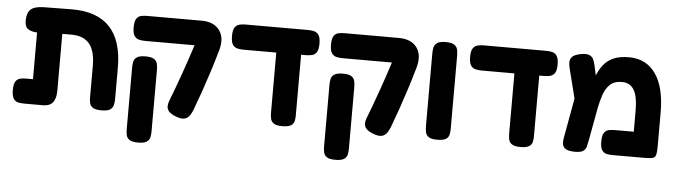

<svg xmlns="http://www.w3.org/2000/svg" viewBox="-48 -784 4095 1163"><g transform="rotate(5 1999.5 -203.0)"><path d="M111 9Q91 9 73.5 5.5Q56 2 45 -14.5Q34 -31 34 -67Q34 -104 45 -120Q56 -136 73.5 -139.5Q91 -143 110 -143H150V-427Q116 -428 95.5 -441.5Q75 -455 75 -492Q75 -540 98 -561Q121 -582 178 -583L346 -585Q656 -587 656 -257V-68Q656 -48 652 -30.5Q648 -13 632.5 -2Q617 9 580 9Q544 9 528 -1Q512 -11 508 -27Q504 -43 504 -61V-255Q504 -345 468.5 -388.5Q433 -432 358 -432H303V-86Q303 9 226 9Z M1041 10Q997 -4 983.5 -26.5Q970 -49 984 -85Q1014 -162 1046.5 -253.5Q1079 -345 1107 -433H807Q788 -433 770 -437Q752 -441 741 -457Q730 -473 730 -509Q730 -546 741 -562Q752 -578 769.5 -581.5Q787 -585 806 -585H1135Q1211 -585 1245 -539.5Q1279 -494 1260 -422H1261L1260 -421Q1258 -412 1255 -404Q1238 -344 1217.5 -280Q1197 -216 1175.5 -154.5Q1154 -93 1135 -43Q1128 -25 1117.5 -9Q1107 7 1089 13.5Q1071 20 1041 10ZM817 184Q780 184 764.5 173Q749 162 745.5 144.5Q742 127 742 107V-265Q742 -284 745.5 -301Q749 -318 765 -329Q781 -340 818 -340Q854 -340 870 -329Q886 -318 889.5 -300.5Q893 -283 893 -264V108Q893 128 889.5 145Q886 162 870 173Q854 184 817 184Z M1679 9Q1643 9 1627 -2Q1611 -13 1607.5 -30.5Q1604 -48 1604 -68V-432H1405Q1386 -432 1368 -436Q1350 -440 1339 -456Q1328 -472 1328 -508Q1328 -545 1339 -561Q1350 -577 1367.5 -581Q1385 -585 1404 -585H1784Q1803 -585 1820.5 -581Q1838 -577 1849 -561Q1860 -545 1860 -508Q1860 -472 1849 -456Q1838 -440 1820.5 -436Q1803 -432 1783 -432H1755V-61Q1755 -43 1751 -27Q1747 -11 1731 -1Q1715 9 1679 9Z M2241 10Q2197 -4 2183.5 -26.5Q2170 -49 2184 -85Q2214 -162 2246.5 -253.5Q2279 -345 2307 -433H2007Q1988 -433 1970 -437Q1952 -441 1941 -457Q1930 -473 1930 -509Q1930 -546 1941 -562Q1952 -578 1969.5 -581.5Q1987 -585 2006 -585H2335Q2411 -585 2445 -539.5Q2479 -494 2460 -422H2461L2460 -421Q2458 -412 2455 -404Q2438 -344 2417.5 -280Q2397 -216 2375.5 -154.5Q2354 -93 2335 -43Q2328 -25 2317.5 -9Q2307 7 2289 13.5Q2271 20 2241 10ZM2017 184Q1980 184 1964.5 173Q1949 162 1945.5 144.5Q1942 127 1942 107V-265Q1942 -284 1945.5 -301Q1949 -318 1965 -329Q1981 -340 2018 -340Q2054 -340 2070 -329Q2086 -318 2089.5 -300.5Q2093 -283 2093 -264V108Q2093 128 2089.5 145Q2086 162 2070 173Q2054 184 2017 184Z M2621 9Q2584 9 2568.5 -2Q2553 -13 2549.5 -30.5Q2546 -48 2546 -67V-509Q2546 -528 2549.5 -545Q2553 -562 2569 -573.5Q2585 -585 2622 -585Q2658 -585 2674 -573.5Q2690 -562 2693.5 -544.5Q2697 -527 2697 -508V-66Q2697 -47 2693.5 -29.5Q2690 -12 2674 -1.5Q2658 9 2621 9Z M3127 9Q3091 9 3075 -2Q3059 -13 3055.5 -30.5Q3052 -48 3052 -68V-432H2853Q2834 -432 2816 -436Q2798 -440 2787 -456Q2776 -472 2776 -508Q2776 -545 2787 -561Q2798 -577 2815.5 -581Q2833 -585 2852 -585H3232Q3251 -585 3268.5 -581Q3286 -577 3297 -561Q3308 -545 3308 -508Q3308 -472 3297 -456Q3286 -440 3268.5 -436Q3251 -432 3231 -432H3203V-61Q3203 -43 3199 -27Q3195 -11 3179 -1Q3163 9 3127 9Z M3955 -273V-67Q3955 -32 3950.5 -15.5Q3946 1 3930 5Q3914 9 3880 9H3688Q3669 9 3651.5 5.5Q3634 2 3623 -14Q3612 -30 3612 -67Q3612 -104 3623 -120Q3634 -136 3651.5 -139.5Q3669 -143 3689 -143H3803V-270Q3803 -358 3779 -397.5Q3755 -437 3706 -437Q3659 -437 3633 -412Q3607 -387 3594 -348Q3581 -309 3573 -268L3536 -67Q3532 -48 3528 -30.5Q3524 -13 3509.5 -2Q3495 9 3458 9Q3411 9 3393.5 -9Q3376 -27 3384 -68L3428 -312L3383 -490Q3378 -510 3377.5 -528Q3377 -546 3389.5 -560.5Q3402 -575 3439 -583Q3476 -590 3494 -582.5Q3512 -575 3519 -559.5Q3526 -544 3530 -527L3544 -463Q3559 -499 3581 -527.5Q3603 -556 3640 -573Q3677 -590 3735 -590Q3840 -590 3897.5 -508.5Q3955 -427 3955 -273Z"/></g></svg>

Font: Fredoka SemiBold
Style: Regular
Weight: 600
Designer: Ben Nathan
Foundry: Milena B. Brandão, Ben Nathan
Version: Version 2.001